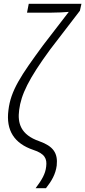

<svg xmlns="http://www.w3.org/2000/svg" viewBox="-20 -780 445 1002"><path d="M166 202H220C250 164 270 129 276 84C283 19 258 -17 185 -43C87 -77 71 -138 80 -206C90 -286 129 -368 242 -522L397 -724L405 -760H130L121 -714H247C281 -714 316 -716 339 -718L205 -544C89 -386 36 -308 24 -205C10 -98 56 -31 153 2C215 22 226 49 221 89C217 128 198 159 166 202Z"/></svg>

Font: Noto Sans Condensed Light
Style: Italic
Weight: 300
Width: 3
Italic angle: -12°
Designer: Monotype Design Team
Foundry: Monotype Imaging Inc.
Version: Version 2.013